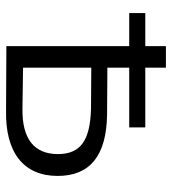

<svg xmlns="http://www.w3.org/2000/svg" viewBox="13 -579 567 633"><g transform="rotate(90 296.5 -262.5)"><path d="M23 -458V-405H132V0L344 1C483 4 560 -57 560 -169C560 -276 493 -330 358 -332L203 -333V-405H400V-458H203V-526H132V-458ZM340 -279C441 -276 488 -246 488 -170C488 -91 437 -52 340 -53L203 -55V-280Z"/></g></svg>

Font: Malon Grotesk
Style: Regular
Weight: 400
Designer: Julieta Ulanovsky
Foundry: Julieta Ulanovsky
Version: Version 7.200